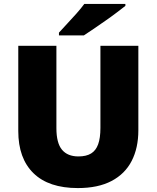

<svg xmlns="http://www.w3.org/2000/svg" viewBox="-20 -947 797 977"><path d="M684 -284Q684 -194 650 -128Q616 -62 547.5 -26Q479 10 376 10Q228 10 150.5 -65.5Q73 -141 73 -280V-714H267V-295Q267 -219 295.5 -185Q324 -151 379 -151Q419 -151 443.5 -166Q468 -181 479.5 -213Q491 -245 491 -296V-714H684ZM618 -917Q600 -903 573 -882.5Q546 -862 515 -840.5Q484 -819 455.5 -799.5Q427 -780 407 -767H280V-781Q297 -800 321 -825.5Q345 -851 369 -878Q393 -905 409 -927H618Z"/></svg>

Font: Noto Sans Hebrew Black
Style: Regular
Weight: 900
Designer: Monotype Design Team
Foundry: Monotype Imaging Inc.
Version: Version 2.003